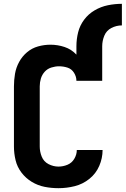

<svg xmlns="http://www.w3.org/2000/svg" viewBox="-20 -977 658 1005"><path d="M286 8Q329 8 371 -2.5Q413 -13 447.5 -40.5Q482 -68 499.5 -108.5Q517 -149 517 -192H382Q382 -168 369 -146Q356 -124 333 -114.5Q310 -105 286 -105Q259 -105 234 -118Q209 -131 198.5 -157Q188 -183 188 -210V-525Q188 -546 194 -566Q200 -586 214 -601.5Q228 -617 248.5 -623.5Q269 -630 289 -630Q312 -630 333.5 -623Q355 -616 367.5 -596Q380 -576 380 -554H515V-735Q515 -763 526 -790Q537 -817 563 -830.5Q589 -844 618 -844V-957Q581 -957 544.5 -949.5Q508 -942 475.5 -923Q443 -904 420.5 -874Q398 -844 389 -808Q380 -772 380 -735V-691Q354 -719 318 -731Q282 -743 244 -743Q211 -743 179 -734Q147 -725 121.5 -703.5Q96 -682 80 -652.5Q64 -623 58.5 -590.5Q53 -558 53 -525V-210Q53 -174 61.5 -138.5Q70 -103 92.5 -73.5Q115 -44 146.5 -25Q178 -6 213.5 1Q249 8 286 8Z"/></svg>

Font: Iosevka Sparkle Extrabold
Style: Regular
Weight: 800
Designer: Belleve Invis
Foundry: Belleve Invis
Version: Version 4.5.0; ttfautohint (v1.8.3)